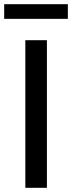

<svg xmlns="http://www.w3.org/2000/svg" viewBox="-39 -897 344 917"><path d="M82 0V-705H185V0ZM-19 -807V-877H285V-807Z"/></svg>

Font: wassup Sans
Style: Medium
Weight: 600
Version: Version 2.001